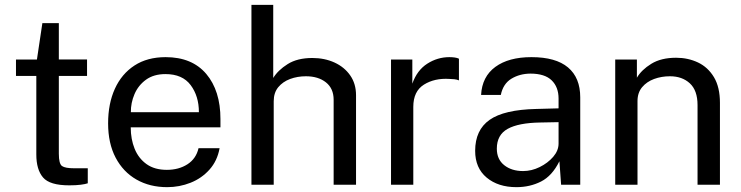

<svg xmlns="http://www.w3.org/2000/svg" viewBox="-20 -763 3062 793"><path d="M339.5 -449.5H223V-128Q223 -86.5 236.2 -77.2Q249.5 -68 286 -68H342.5V-6Q332.5 -2.5 313.2 0Q294 2.5 266 2.5Q185.5 2.5 157.8 -30Q130 -62.5 130 -125V-449.5H46V-517H132.5L155 -667.5H223V-517.5H339.5Z M520 -237Q520 -188 536.2 -148.2Q552.5 -108.5 585.5 -85Q618.5 -61.5 669 -61.5Q718.5 -61.5 754.2 -84.5Q790 -107.5 800 -151H887Q877.5 -98.5 845.2 -62.5Q813 -26.5 767 -8.2Q721 10 670.5 10Q598.5 10 543.5 -21.5Q488.5 -53 457.5 -112Q426.5 -171 426.5 -253.5Q426.5 -335 454.5 -396.5Q482.5 -458 535.5 -492.5Q588.5 -527 664 -527Q773 -527 831.8 -457.8Q890.5 -388.5 890.5 -271V-237ZM520.5 -299.5H801.5Q801.5 -366 767.5 -411.5Q733.5 -457 663.5 -457Q615 -457 583 -433.8Q551 -410.5 535.5 -374.2Q520 -338 520.5 -299.5Z M1018.5 0V-743H1108.5V-441Q1128 -473 1168 -498.2Q1208 -523.5 1270 -523.5Q1320.5 -523.5 1361.5 -504.8Q1402.5 -486 1426.5 -451.5Q1450.5 -417 1450.5 -369.5V0H1358V-351Q1358 -397.5 1326.2 -422.8Q1294.5 -448 1243.5 -448Q1208.5 -448 1178.2 -436.8Q1148 -425.5 1129.2 -402.8Q1110.5 -380 1110.5 -345V0Z M1595 0V-517H1683V-417.5Q1702.5 -473 1744.8 -500Q1787 -527 1836 -527Q1847.5 -527 1858.2 -525.5Q1869 -524 1875.5 -520.5V-431Q1868 -434.5 1856.2 -435.8Q1844.5 -437 1836.5 -437Q1775 -441 1731 -413.5Q1687 -386 1687 -321.5V0Z M2113 10Q2037.5 10 1990 -29.5Q1942.5 -69 1942.5 -140Q1942.5 -226 2002.2 -268Q2062 -310 2195 -313L2287 -315.5V-356Q2287 -403.5 2258.5 -431.2Q2230 -459 2170.5 -459Q2126 -458.5 2092 -437.8Q2058 -417 2048.5 -371H1967Q1971 -446.5 2026 -486.8Q2081 -527 2175 -527Q2275.5 -527 2326 -484.5Q2376.5 -442 2376.5 -361V0H2297.5L2290.5 -97Q2260.5 -36.5 2214.5 -13.2Q2168.5 10 2113 10ZM2140.5 -56.5Q2175.5 -56.5 2209 -73Q2242.5 -89.5 2264.8 -115.2Q2287 -141 2287 -170V-258.5L2210.5 -257Q2121.5 -255.5 2076.8 -230.8Q2032 -206 2032 -149Q2032 -105 2062.5 -80.8Q2093 -56.5 2140.5 -56.5Z M2521 0V-517H2610.5V-442Q2629.5 -474.5 2670 -499.5Q2710.5 -524.5 2772.5 -524.5Q2821.5 -524.5 2862.8 -505Q2904 -485.5 2928.8 -444.2Q2953.5 -403 2953.5 -338V0H2861V-329Q2861 -389.5 2829.2 -418.8Q2797.5 -448 2747 -448Q2712 -448 2681.5 -436.8Q2651 -425.5 2632 -402.8Q2613 -380 2613 -345.5V0Z"/></svg>

Font: Public Sans
Style: Regular
Weight: 400
Designer: The Public Sans project authors (U.S. Web Design System). Libre Franklin designed by Pablo Impallari and Rodrigo Fuenzal
Version: Version 1.008; ttfautohint (v1.8.1) -l 8 -r 50 -G 200 -x 14 